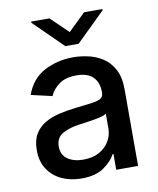

<svg xmlns="http://www.w3.org/2000/svg" viewBox="-85 -818 739 897"><g transform="rotate(-10 284.5 -369.5)"><path d="M230.1 12.1Q178.3 12.1 136.5 -7.1Q94.8 -26.3 70.3 -63.4Q45.8 -100.5 45.8 -154.1Q45.8 -200.6 63.7 -230.5Q81.7 -260.3 111.7 -277.7Q141.7 -295.1 179 -303.8Q216.3 -312.5 255 -317.1Q304 -322.8 334.3 -326.5Q364.7 -330.3 378.7 -338.8Q392.8 -347.3 392.8 -366.5V-369Q392.8 -415.5 366.7 -441.1Q340.6 -466.6 289.1 -466.6Q235.4 -466.6 204.7 -443.2Q174 -419.7 162.3 -390.6L62.5 -413.4Q89.1 -487.9 151.5 -520.2Q213.8 -552.6 287.6 -552.6Q320.3 -552.6 356.9 -544.9Q393.5 -537.3 426 -516.9Q458.5 -496.4 478.9 -459.2Q499.3 -421.9 499.3 -362.2V0H395.6V-74.6H391.3Q376.1 -44 337 -16Q297.9 12.1 230.1 12.1ZM253.2 -73.2Q297.6 -73.2 328.8 -90.6Q360.1 -108 376.6 -136.2Q393.1 -164.4 393.1 -196.7V-267Q385.7 -259.6 360.4 -253.9Q335.2 -248.2 307.2 -244.3Q279.1 -240.4 261.7 -237.9Q215.6 -231.9 182.7 -213.6Q149.9 -195.3 149.9 -152.7Q149.9 -113.3 179 -93.2Q208.1 -73.2 253.2 -73.2ZM210.9 -750.7 293.3 -671.2 375.4 -750.7H462.4V-745L324.6 -610.1H261.7L124.3 -745V-750.7Z"/></g></svg>

Font: Inter UI Medium
Style: Regular
Weight: 500
Designer: Rasmus Andersson
Foundry: rsms
Version: 3.2;8d6f07862